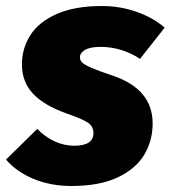

<svg xmlns="http://www.w3.org/2000/svg" viewBox="-29 -602 568 639"><path d="M519 -510 437 -406Q409 -425 375 -435.5Q341 -446 306 -446Q271 -446 254 -436Q237 -426 237 -411Q237 -401 245 -393.5Q253 -386 276 -376Q299 -366 347 -350Q479 -305 479 -191Q479 -134 451 -87Q423 -40 362.5 -11.5Q302 17 208 17Q140 17 83 -6.5Q26 -30 -9 -71L95 -173Q120 -147 152 -132Q184 -117 218 -117Q282 -117 282 -159Q282 -181 264 -193.5Q246 -206 191 -225Q118 -251 81 -290Q44 -329 44 -388Q44 -441 72 -485Q100 -529 160 -555.5Q220 -582 310 -582Q371 -582 426 -562.5Q481 -543 519 -510Z"/></svg>

Font: FiraGO Heavy
Style: Italic
Weight: 900
Italic angle: -8°
Designer: bBox Type GmbH
Foundry: bBox Type GmbH
Version: Version 1.001